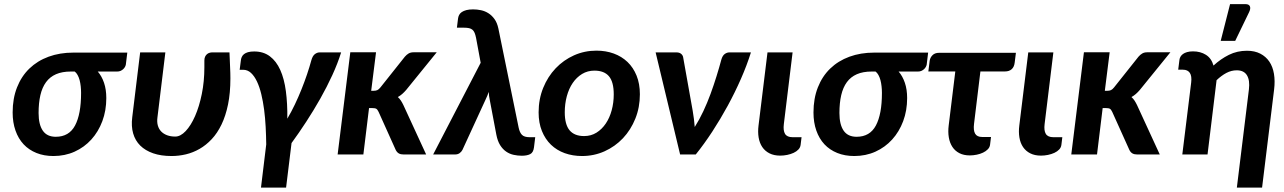

<svg xmlns="http://www.w3.org/2000/svg" viewBox="-20 -733 6092 911"><path d="M443.8 -393.6Q462.9 -371.6 473.6 -340.1Q484.4 -308.6 484.4 -267.6Q484.4 -208.5 465.6 -158.2Q446.8 -107.9 413.3 -71Q379.9 -34.2 334 -13.4Q288.1 7.3 233.4 7.3Q189 7.3 153.1 -7.1Q117.2 -21.5 92 -48.3Q66.9 -75.2 53.5 -113.5Q40 -151.9 40 -199.2Q40 -265.6 60.8 -318.4Q81.5 -371.1 119.4 -407.7Q157.2 -444.3 210.4 -463.9Q263.7 -483.4 328.1 -483.4H584L577.1 -426.8Q576.2 -421.4 573 -415.5Q569.8 -409.7 564.5 -404.8Q559.1 -399.9 552 -396.7Q544.9 -393.6 536.1 -393.6ZM364.7 -292Q364.7 -308.1 363 -323.7Q361.3 -339.4 357.7 -353Q354 -366.7 348.1 -377.2Q342.3 -387.7 334.5 -393.6H316.4Q274.9 -393.6 245.8 -380.9Q216.8 -368.2 198.5 -343.3Q180.2 -318.4 171.6 -281.5Q163.1 -244.6 163.1 -196.8Q163.1 -142.1 183.1 -113Q203.1 -84 244.6 -84Q307.6 -84 336.2 -137.7Q364.7 -191.4 364.7 -292Z M764.6 -484.4 727.1 -176.3Q724.1 -154.8 728.8 -137.9Q733.4 -121.1 744.6 -109.4Q755.9 -97.7 772.9 -91.3Q790 -85 811.5 -85Q836.4 -85 861.1 -111.1Q885.7 -137.2 905.5 -182.1Q925.3 -227.1 937.5 -286.9Q949.7 -346.7 949.7 -414.1V-445.8Q949.7 -456.5 953.1 -463.9Q956.5 -471.2 961.9 -475.8Q967.3 -480.5 973.9 -482.4Q980.5 -484.4 986.3 -484.4H1068.8Q1069.3 -471.2 1070.1 -454.3Q1070.8 -437.5 1071.5 -420.2Q1072.3 -402.8 1072.8 -387.2Q1073.2 -371.6 1073.2 -361.3Q1073.2 -292 1062 -237.5Q1050.8 -183.1 1031 -142.1Q1011.2 -101.1 984.6 -72.8Q958 -44.4 927 -26.6Q896 -8.8 862.1 -0.7Q828.1 7.3 793.9 7.3Q744.1 7.3 706.8 -5.6Q669.4 -18.6 645.5 -42.2Q621.6 -65.9 611.8 -99.9Q602.1 -133.8 607.4 -176.3L645 -484.4Z M1218.3 157.2 1243.2 -47.9Q1242.7 -88.9 1240.5 -131.1Q1238.3 -173.3 1233.2 -212.6Q1228 -252 1219.7 -286.4Q1211.4 -320.8 1199.2 -346.4Q1187 -372.1 1170.9 -387Q1154.8 -401.9 1133.8 -401.9H1117.2L1122.6 -444.8Q1123.5 -454.1 1127 -462.2Q1130.4 -470.2 1137.7 -476.1Q1145 -481.9 1156.7 -485.4Q1168.5 -488.8 1186 -488.8Q1230 -488.8 1260.5 -465.8Q1291 -442.9 1309.8 -401.1Q1328.6 -359.4 1336.4 -300.5Q1344.2 -241.7 1343.3 -169.9Q1362.3 -202.1 1379.2 -237.5Q1396 -272.9 1410.4 -308.8Q1424.8 -344.7 1436.8 -380.1Q1448.7 -415.5 1457.5 -447.8Q1463.4 -468.3 1474.1 -476.3Q1484.9 -484.4 1496.6 -484.4H1598.6Q1582.5 -432.6 1556.9 -376.7Q1531.2 -320.8 1499.8 -265.1Q1468.3 -209.5 1433.3 -155.8Q1398.4 -102.1 1363.3 -54.2L1337.4 157.2Z M1764.2 -484.9 1741.2 -302.2H1752.9Q1763.2 -302.2 1770.3 -305.4Q1777.3 -308.6 1785.2 -318.4L1900.9 -463.9Q1909.2 -473.6 1918.7 -479.2Q1928.2 -484.9 1942.4 -484.9H2052.2L1907.2 -306.2Q1897.9 -295.4 1888.4 -287.1Q1878.9 -278.8 1867.7 -272.5Q1876 -265.1 1882.3 -255.4Q1888.7 -245.6 1894 -234.4L2002 0H1895.5Q1881.3 0 1872.6 -4.9Q1863.8 -9.8 1857.9 -21L1776.4 -202.1Q1771 -213.4 1765.4 -216.8Q1759.8 -220.2 1746.1 -220.2H1731L1704.1 0H1582L1642.1 -484.9Z M2260.7 -435.1 2238.8 -553.2Q2235.8 -567.9 2231.9 -577.1Q2228 -586.4 2221.7 -591.8Q2215.3 -597.2 2205.6 -599.4Q2195.8 -601.6 2182.1 -601.6H2147.9L2153.3 -645Q2154.3 -653.8 2158.4 -661.9Q2162.6 -669.9 2171.1 -675.8Q2179.7 -681.6 2192.9 -685.1Q2206.1 -688.5 2225.1 -688.5Q2243.2 -688.5 2262 -684.6Q2280.8 -680.7 2297.1 -670.4Q2313.5 -660.2 2326.2 -642.6Q2338.9 -625 2344.7 -597.7L2440.9 -127.4Q2445.8 -104 2456.8 -93Q2467.8 -82 2493.2 -82H2519.5L2513.7 -34.2Q2510.7 -9.3 2495.6 -1.7Q2480.5 5.9 2456.1 5.9Q2436.5 5.9 2417.2 1.7Q2397.9 -2.4 2381.6 -13.7Q2365.2 -24.9 2353 -44.4Q2340.8 -64 2335 -94.2L2304.2 -256.8Q2299.3 -278.3 2299.3 -296.9Q2295.4 -287.1 2291.5 -277.3Q2287.6 -267.6 2282.7 -257.8L2174.3 -22Q2169.9 -13.2 2161.1 -6.6Q2152.3 0 2138.2 0H2035.2Z M2751.5 -87.4Q2784.2 -87.4 2810.1 -103.5Q2835.9 -119.6 2854.2 -146.7Q2872.6 -173.8 2882.3 -209.7Q2892.1 -245.6 2892.1 -285.2Q2892.1 -344.2 2869.4 -371.1Q2846.7 -397.9 2800.3 -397.9Q2768.1 -397.9 2741.9 -382.1Q2715.8 -366.2 2697.5 -339.4Q2679.2 -312.5 2669.4 -276.4Q2659.7 -240.2 2659.7 -200.2Q2659.7 -142.1 2682.6 -114.7Q2705.6 -87.4 2751.5 -87.4ZM2741.7 7.3Q2697.3 7.3 2659.4 -6.3Q2621.6 -20 2594.2 -46.4Q2566.9 -72.8 2551.3 -111.3Q2535.6 -149.9 2535.6 -199.7Q2535.6 -262.7 2557.4 -316.2Q2579.1 -369.6 2616.5 -408.9Q2653.8 -448.2 2703.6 -470.5Q2753.4 -492.7 2810.1 -492.7Q2854.5 -492.7 2892.1 -479Q2929.7 -465.3 2957.3 -439Q2984.9 -412.6 3000.5 -374Q3016.1 -335.4 3016.1 -285.6Q3016.1 -223.6 2994.6 -170.2Q2973.1 -116.7 2935.8 -77.1Q2898.4 -37.6 2848.4 -15.1Q2798.3 7.3 2741.7 7.3Z M3543 -484.4Q3523.9 -423.3 3495.6 -358.9Q3467.3 -294.4 3432.9 -231.2Q3398.4 -168 3359.9 -108.9Q3321.3 -49.8 3281.2 0H3207L3090.8 -484.4H3189.9Q3203.1 -484.4 3211.2 -478Q3219.2 -471.7 3221.2 -462.4L3266.6 -208Q3270 -187.5 3272.5 -168.5Q3274.9 -149.4 3276.4 -130.4Q3298.3 -165 3317.1 -205.1Q3335.9 -245.1 3351.3 -287.1Q3366.7 -329.1 3379.6 -370.8Q3392.6 -412.6 3402.8 -450.7Q3408.2 -469.2 3418.7 -476.8Q3429.2 -484.4 3440.9 -484.4Z M3621.6 -484.4H3740.7L3699.2 -144.5Q3695.3 -113.8 3704.8 -97.9Q3714.4 -82 3740.7 -82H3783.2L3778.8 -45.9Q3777.3 -33.2 3768.3 -23.7Q3759.3 -14.2 3745.6 -7.8Q3731.9 -1.5 3715.1 2Q3698.2 5.4 3682.1 5.4Q3652.3 5.4 3631.1 -5.4Q3609.9 -16.1 3596.9 -35.2Q3584 -54.2 3579.6 -80.6Q3575.2 -106.9 3579.1 -137.7Z M4243.7 -393.6Q4262.7 -371.6 4273.4 -340.1Q4284.2 -308.6 4284.2 -267.6Q4284.2 -208.5 4265.4 -158.2Q4246.6 -107.9 4213.1 -71Q4179.7 -34.2 4133.8 -13.4Q4087.9 7.3 4033.2 7.3Q3988.8 7.3 3952.9 -7.1Q3917 -21.5 3891.8 -48.3Q3866.7 -75.2 3853.3 -113.5Q3839.8 -151.9 3839.8 -199.2Q3839.8 -265.6 3860.6 -318.4Q3881.3 -371.1 3919.2 -407.7Q3957 -444.3 4010.3 -463.9Q4063.5 -483.4 4127.9 -483.4H4383.8L4377 -426.8Q4376 -421.4 4372.8 -415.5Q4369.6 -409.7 4364.3 -404.8Q4358.9 -399.9 4351.8 -396.7Q4344.7 -393.6 4335.9 -393.6ZM4164.6 -292Q4164.6 -308.1 4162.8 -323.7Q4161.1 -339.4 4157.5 -353Q4153.8 -366.7 4147.9 -377.2Q4142.1 -387.7 4134.3 -393.6H4116.2Q4074.7 -393.6 4045.7 -380.9Q4016.6 -368.2 3998.3 -343.3Q3980 -318.4 3971.4 -281.5Q3962.9 -244.6 3962.9 -196.8Q3962.9 -142.1 3982.9 -113Q4002.9 -84 4044.4 -84Q4107.4 -84 4136 -137.7Q4164.6 -191.4 4164.6 -292Z M4391.1 -444.3Q4393.1 -459.5 4404.3 -470.9Q4415.5 -482.4 4435.5 -482.4H4800.3L4794.4 -435.5Q4792 -415 4780 -404.5Q4768.1 -394 4748.5 -394H4631.8L4601.6 -145.5Q4597.7 -114.7 4606.7 -98.9Q4615.7 -83 4640.6 -83H4682.1L4677.7 -46.9Q4676.3 -34.2 4667 -24.7Q4657.7 -15.1 4644.3 -8.8Q4630.9 -2.4 4614.3 1Q4597.7 4.4 4581.5 4.4Q4552.7 4.4 4532 -6.3Q4511.2 -17.1 4498.8 -36.1Q4486.3 -55.2 4481.9 -81.3Q4477.5 -107.4 4481.4 -138.2L4512.7 -394H4384.8Z M4858.9 -484.4H4978L4936.5 -144.5Q4932.6 -113.8 4942.1 -97.9Q4951.7 -82 4978 -82H5020.5L5016.1 -45.9Q5014.6 -33.2 5005.6 -23.7Q4996.6 -14.2 4982.9 -7.8Q4969.2 -1.5 4952.4 2Q4935.5 5.4 4919.4 5.4Q4889.6 5.4 4868.4 -5.4Q4847.2 -16.1 4834.2 -35.2Q4821.3 -54.2 4816.9 -80.6Q4812.5 -106.9 4816.4 -137.7Z M5245.1 -484.9 5222.2 -302.2H5233.9Q5244.1 -302.2 5251.2 -305.4Q5258.3 -308.6 5266.1 -318.4L5381.8 -463.9Q5390.1 -473.6 5399.7 -479.2Q5409.2 -484.9 5423.3 -484.9H5533.2L5388.2 -306.2Q5378.9 -295.4 5369.4 -287.1Q5359.9 -278.8 5348.6 -272.5Q5356.9 -265.1 5363.3 -255.4Q5369.6 -245.6 5375 -234.4L5482.9 0H5376.5Q5362.3 0 5353.5 -4.9Q5344.7 -9.8 5338.9 -21L5257.3 -202.1Q5252 -213.4 5246.3 -216.8Q5240.7 -220.2 5227.1 -220.2H5211.9L5185.1 0H5063L5123 -484.9Z M5968.3 157.2H5848.6L5905.8 -308.6Q5911.1 -351.6 5896.7 -375.5Q5882.3 -399.4 5848.1 -399.4Q5822.8 -399.4 5799.1 -387Q5775.4 -374.5 5752.4 -352.5L5709.5 0H5589.8L5631.8 -340.8Q5635.7 -372.1 5625.5 -387.2Q5615.2 -402.3 5592.8 -402.3H5570.3L5576.2 -449.2Q5577.1 -457 5581.3 -464.1Q5585.4 -471.2 5593 -476.8Q5600.6 -482.4 5612.5 -485.8Q5624.5 -489.3 5640.6 -489.3Q5675.8 -489.3 5701.9 -472.9Q5728 -456.5 5737.8 -421.9Q5771.5 -453.1 5810.8 -472.7Q5850.1 -492.2 5896.5 -492.2Q5933.1 -492.2 5959.7 -478.5Q5986.3 -464.8 6002.7 -440.7Q6019 -416.5 6024.7 -382.6Q6030.3 -348.6 6025.4 -308.6ZM5772 -539.1 5816.4 -713.4H5889.6Q5906.2 -713.4 5910.6 -702.9Q5915 -692.4 5906.7 -675.3L5840.8 -539.1Z"/></svg>

Font: Carlito
Style: Bold Italic
Weight: 700
Italic angle: -7°
Designer: Lukasz Dziedzic
Foundry: tyPoland Lukasz Dziedzic
Version: Version 1.104